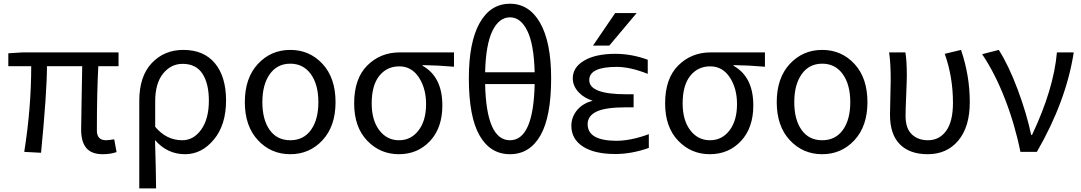

<svg xmlns="http://www.w3.org/2000/svg" viewBox="-20 -829 5901 1048"><path d="M541 12.7Q479.5 12.7 451.2 -21Q422.9 -54.7 422.9 -122.1Q422.9 -148.4 425.3 -276.4Q427.7 -404.3 428.7 -467.8H236.3Q236.3 -328.1 204.1 4.9L112.3 0Q150.4 -239.3 150.4 -467.8H25.4V-538.1L102.5 -543H627V-467.8H516.6Q508.8 -326.2 508.8 -116.2Q508.8 -63.5 559.6 -63.5Q567.4 -63.5 603.5 -68.4L616.2 1Q584 12.7 541 12.7Z M740.2 199.2V-278.3Q740.2 -412.1 808.1 -484.4Q876 -556.6 980.5 -556.6Q1092.8 -556.6 1153.3 -483.4Q1213.9 -410.2 1213.9 -280.3Q1213.9 -147.5 1147.5 -67.4Q1081.1 12.7 990.2 12.7Q892.6 12.7 826.2 -64.5Q831.1 95.7 832 199.2ZM974.6 -63.5Q1037.1 -63.5 1078.6 -122.1Q1120.1 -180.7 1120.1 -279.3Q1120.1 -373 1085 -426.8Q1049.8 -480.5 976.6 -480.5Q913.1 -480.5 870.1 -427.2Q827.1 -374 827.1 -276.4V-136.7Q888.7 -63.5 974.6 -63.5Z M1316.4 -271.5Q1316.4 -403.3 1387.7 -480Q1459 -556.6 1564.5 -556.6Q1669.9 -556.6 1740.7 -480Q1811.5 -403.3 1811.5 -271.5Q1811.5 -140.6 1740.7 -64Q1669.9 12.7 1564.5 12.7Q1459 12.7 1387.7 -64Q1316.4 -140.6 1316.4 -271.5ZM1452.1 -119.6Q1492.2 -63.5 1564.5 -63.5Q1636.7 -63.5 1677.2 -119.6Q1717.8 -175.8 1717.8 -271.5Q1717.8 -367.2 1676.8 -424.3Q1635.7 -481.4 1564.5 -481.4Q1493.2 -481.4 1452.6 -424.3Q1412.1 -367.2 1412.1 -271.5Q1412.1 -175.8 1452.1 -119.6Z M1913.1 -264.6Q1913.1 -400.4 1984.9 -471.7Q2056.6 -543 2161.1 -543H2458V-464.8Q2365.2 -472.7 2287.1 -473.6V-469.7Q2394.5 -409.2 2394.5 -253.9Q2394.5 -130.9 2327.1 -59.1Q2259.8 12.7 2157.2 12.7Q2054.7 12.7 1983.9 -61.5Q1913.1 -135.7 1913.1 -264.6ZM2158.2 -63.5Q2223.6 -63.5 2264.6 -117.2Q2305.7 -170.9 2305.7 -260.7Q2305.7 -346.7 2266.1 -406.7Q2226.6 -466.8 2159.2 -466.8Q2091.8 -466.8 2050.3 -415Q2008.8 -363.3 2008.8 -264.6Q2008.8 -172.9 2050.3 -118.2Q2091.8 -63.5 2158.2 -63.5Z M2898.4 -370.1H2627.9Q2634.8 -63.5 2763.7 -63.5Q2891.6 -63.5 2898.4 -370.1ZM2627.9 -434.6H2898.4Q2894.5 -586.9 2858.4 -660.6Q2822.3 -734.4 2763.7 -734.4Q2704.1 -734.4 2668 -660.6Q2631.8 -586.9 2627.9 -434.6ZM2763.7 -808.6Q2869.1 -808.6 2928.7 -703.1Q2988.3 -597.7 2988.3 -401.4Q2988.3 -191.4 2929.7 -89.4Q2871.1 12.7 2763.7 12.7Q2656.2 12.7 2597.7 -89.4Q2539.1 -191.4 2539.1 -401.4Q2539.1 -598.6 2598.1 -703.6Q2657.2 -808.6 2763.7 -808.6Z M3337.9 -757.8H3455.1L3305.7 -580.1H3216.8ZM3187.5 -151.4Q3187.5 -61.5 3342.8 -60.5Q3423.8 -60.5 3521.5 -96.7V-21.5Q3426.8 11.7 3338.9 11.7Q3224.6 11.7 3161.6 -29.3Q3098.6 -70.3 3098.6 -142.6Q3098.6 -192.4 3133.8 -232.4Q3164.1 -265.6 3214.8 -279.3Q3168.9 -293.9 3140.6 -323.2Q3106.4 -358.4 3106.4 -401.4Q3106.4 -461.9 3168.9 -498.5Q3231.4 -535.2 3338.9 -535.2Q3427.7 -535.2 3515.6 -502.9V-425.8Q3419.9 -463.9 3345.7 -463.9Q3196.3 -463.9 3196.3 -391.6Q3196.3 -314.5 3397.5 -314.5H3438.5V-243.2H3397.5Q3284.2 -243.2 3235.8 -219.7Q3187.5 -196.3 3187.5 -151.4Z M3610.4 -264.6Q3610.4 -400.4 3682.1 -471.7Q3753.9 -543 3858.4 -543H4155.3V-464.8Q4062.5 -472.7 3984.4 -473.6V-469.7Q4091.8 -409.2 4091.8 -253.9Q4091.8 -130.9 4024.4 -59.1Q3957 12.7 3854.5 12.7Q3752 12.7 3681.2 -61.5Q3610.4 -135.7 3610.4 -264.6ZM3855.5 -63.5Q3920.9 -63.5 3961.9 -117.2Q4002.9 -170.9 4002.9 -260.7Q4002.9 -346.7 3963.4 -406.7Q3923.8 -466.8 3856.4 -466.8Q3789.1 -466.8 3747.6 -415Q3706.1 -363.3 3706.1 -264.6Q3706.1 -172.9 3747.6 -118.2Q3789.1 -63.5 3855.5 -63.5Z M4219.7 -271.5Q4219.7 -403.3 4291 -480Q4362.3 -556.6 4467.8 -556.6Q4573.2 -556.6 4644 -480Q4714.8 -403.3 4714.8 -271.5Q4714.8 -140.6 4644 -64Q4573.2 12.7 4467.8 12.7Q4362.3 12.7 4291 -64Q4219.7 -140.6 4219.7 -271.5ZM4355.5 -119.6Q4395.5 -63.5 4467.8 -63.5Q4540 -63.5 4580.6 -119.6Q4621.1 -175.8 4621.1 -271.5Q4621.1 -367.2 4580.1 -424.3Q4539.1 -481.4 4467.8 -481.4Q4396.5 -481.4 4356 -424.3Q4315.4 -367.2 4315.4 -271.5Q4315.4 -175.8 4355.5 -119.6Z M5043.9 12.7Q4945.3 12.7 4891.6 -41.5Q4837.9 -95.7 4837.9 -202.1Q4837.9 -234.4 4839.8 -297.9Q4841.8 -361.3 4841.8 -393.6Q4841.8 -486.3 4833 -543H4921.9Q4929.7 -499 4929.7 -416Q4929.7 -386.7 4926.3 -308.6Q4922.9 -230.5 4922.9 -196.3Q4922.9 -127.9 4957 -95.7Q4991.2 -63.5 5044.9 -63.5Q5107.4 -63.5 5144.5 -114.7Q5181.6 -166 5181.6 -267.6Q5181.6 -409.2 5136.7 -535.2L5225.6 -556.6Q5273.4 -416 5273.4 -271.5Q5273.4 -136.7 5210.9 -62Q5148.4 12.7 5043.9 12.7Z M5639.6 0H5549.8Q5519.5 -150.4 5464.8 -290.5Q5410.2 -430.7 5340.8 -533.2L5431.6 -556.6Q5485.4 -472.7 5534.7 -340.8Q5584 -209 5608.4 -92.8H5613.3Q5731.4 -341.8 5749 -543H5840.8Q5799.8 -277.3 5639.6 0Z"/></svg>

Font: irohakakuC Regular
Style: Regular
Weight: 400
Designer: [Source Han Sans]
Ryoko NISHIZUKA Ë•øÂ°öÊ∂ºÂ≠ê (kana & ideographs); Paul D. Hunt (Latin, Greek & Cyrillic); Wenlong ZHAN
Version: Version 1.001.20160904